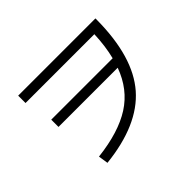

<svg xmlns="http://www.w3.org/2000/svg" viewBox="-145 -986 1289 1289"><g transform="rotate(-45 500.0 -341.5)"><path d="M131.8 -712.9H865.2V-696.8Q862.3 -349.6 712.2 -177.2Q562 -4.9 236.8 29.8L226.1 -40Q435.1 -64 558.6 -143.1Q682.1 -222.2 736.8 -373H174.8V-441.9H757.8Q780.8 -531.7 785.2 -643.1H131.8Z"/></g></svg>

Font: WebKoruri
Style: Regular
Weight: 400
Foundry: lindwurm / mohemohe
Version: Version 1.00